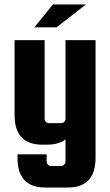

<svg xmlns="http://www.w3.org/2000/svg" viewBox="-20 -667 492 856"><path d="M272 -488H406V37Q406 169 282 169H182Q58 169 58 37V21H188V53Q188 61 193.5 67Q199 73 207 73H253Q261 73 266.5 67Q272 61 272 53V-46Q242 -22 190 -22H169Q45 -22 45 -154V-488H179V-138Q179 -130 184.5 -124Q190 -118 198 -118H253Q261 -118 266.5 -124Q272 -130 272 -138ZM363 -647 232 -545H133L216 -647Z"/></svg>

Font: Squada One
Style: Regular
Weight: 400
Designer: Joe Prince
Foundry: Joe Prince
Version: Version 1.001